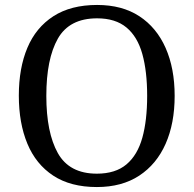

<svg xmlns="http://www.w3.org/2000/svg" viewBox="-20 -745 782 775"><path d="M371 10Q265 10 195 -36Q125 -82 90.5 -165Q56 -248 56 -359Q56 -470 90.5 -552Q125 -634 195.5 -679.5Q266 -725 372 -725Q473 -725 542.5 -679.5Q612 -634 648.5 -551.5Q685 -469 685 -358Q685 -247 648.5 -164.5Q612 -82 542 -36Q472 10 371 10ZM371 -44Q446 -44 490.5 -81.5Q535 -119 554.5 -189Q574 -259 574 -358Q574 -457 554.5 -527Q535 -597 490.5 -634Q446 -671 372 -671Q260 -671 213.5 -589Q167 -507 167 -358Q167 -210 213.5 -127Q260 -44 371 -44Z"/></svg>

Font: Noto Serif Gujarati
Style: Regular
Weight: 400
Designer: Universal Thirst, Indian Type Foundry and the Monotype Design Team
Foundry: Monotype Imaging Inc.
Version: Version 2.102